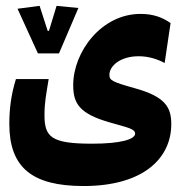

<svg xmlns="http://www.w3.org/2000/svg" viewBox="-20 -454 626 653"><path d="M264.2 178.7C467.3 178.7 562.5 84.5 562.5 -31.7C562.5 -88.4 543 -125 439 -153.8C359.9 -175.8 352.1 -181.2 352.1 -199.7C352.1 -229 388.2 -262.7 451.7 -262.7C486.8 -262.7 517.1 -252 540 -239.7L560.1 -375.5C533.7 -394 502.9 -406.7 458 -406.7C324.2 -406.7 229 -276.9 229 -164.6C229 -102.1 249.5 -67.4 353.5 -37.6C414.1 -20 439.5 -16.1 439.5 0.5C439.5 20 390.1 34.7 293.5 34.7C155.3 34.7 131.3 12.7 131.3 -62C131.3 -106.4 136.7 -129.9 145.5 -185.1H34.2C17.6 -131.8 11.7 -83 11.7 -32.7C11.7 114.7 87.9 178.7 264.2 178.7ZM108.9 -272.5H180.7L246.6 -426.8L172.4 -434.1L146.5 -349.1H142.1L114.7 -434.1L39.6 -424.3Z"/></svg>

Font: Cascadia Code
Style: Bold
Weight: 700
Monospace: yes
Designer: Aaron Bell
Foundry: Saja Typeworks
Version: Version 2404.023